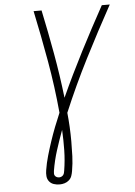

<svg xmlns="http://www.w3.org/2000/svg" viewBox="-61 -781 723 1032"><g transform="rotate(-5 300.0 -265.0)"><path d="M219 205Q202 205 187 200Q172 195 162.5 183Q153 171 151.5 155Q150 139 153 122Q159 84 170 46Q181 8 193.5 -29.5Q206 -67 220.5 -104.5Q235 -142 251 -179Q238 -321 213.5 -459.5Q189 -598 160 -735H203Q228 -617 249.5 -497.5Q271 -378 285 -257Q340 -378 401.5 -497.5Q463 -617 528 -735H571Q495 -597 424 -457.5Q353 -318 293 -175Q297 -136 299 -97.5Q301 -59 301 -19.5Q301 20 299.5 59.5Q298 99 291 139Q289 152 284.5 165Q280 178 269.5 187.5Q259 197 245.5 201Q232 205 219 205ZM219 167Q225 167 231 164.5Q237 162 241 157Q245 152 246.5 146Q248 140 249 134Q258 79 259 24Q260 -31 257 -86Q237 -32 220 21.5Q203 75 194 130Q193 137 193 144Q193 151 196.5 156Q200 161 206 164Q212 167 219 167Z"/></g></svg>

Font: Iosevka Curly Slab XLtEx
Style: Italic
Weight: 200
Width: 7
Italic angle: -9°
Monospace: yes
Designer: Belleve Invis
Foundry: Belleve Invis
Version: Version 11.1.0; ttfautohint (v1.8.3)